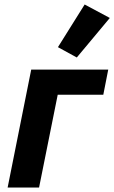

<svg xmlns="http://www.w3.org/2000/svg" viewBox="-20 -835 509 855"><path d="M469 -755 357 -815 238 -625 322 -579ZM14 0H154L237 -413H440L462 -525H119Z"/></svg>

Font: Braiins Sans
Style: Bold Italic
Weight: 700
Italic angle: -11.31°
Designer: Mike Abbink, Paul van der Laan, Pieter van Rosmalen, Jiri Chlebus, Lubos Buracinsky
Foundry: Bold Monday, Sudetype
Version: Version 1.000;hotconv 1.0.109;makeotfexe 2.5.65596